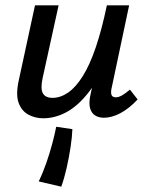

<svg xmlns="http://www.w3.org/2000/svg" viewBox="-20 -438 562 724"><path d="M143 8Q112 8 86.5 -6Q61 -20 50 -51Q39 -82 51 -136L112 -418H201L141 -145Q132 -104 141.5 -86.5Q151 -69 178 -69Q208 -69 237 -89Q266 -109 292.5 -151.5Q319 -194 341.5 -260.5Q364 -327 383 -418H442Q418 -300 385 -218.5Q352 -137 312 -87Q272 -37 229.5 -14.5Q187 8 143 8ZM211 266 126 246Q142 213 155 175.5Q168 138 177.5 102Q187 66 192 40L253 49Q252 78 246 117.5Q240 157 231 196.5Q222 236 211 266ZM372 6Q353 6 339 -2.5Q325 -11 319.5 -30.5Q314 -50 322 -85L394 -418H467L402 -111Q397 -92 400 -81.5Q403 -71 417 -71Q427 -71 439.5 -78Q452 -85 470 -100L499 -63Q466 -28 433.5 -11Q401 6 372 6Z"/></svg>

Font: Ysabeau Infant SemiBold
Style: Italic
Weight: 600
Italic angle: -12°
Designer: Christian Thalmann (Catharsis Fonts)
Version: Version 2.002; featfreeze: ss01,ss02,lnum